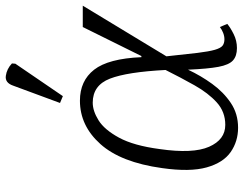

<svg xmlns="http://www.w3.org/2000/svg" viewBox="-111 -736 857 675"><g transform="rotate(-90 317.5 -398.5)"><path d="M206 10Q158 10 120.5 -16Q83 -42 66.5 -100.5Q50 -159 64 -257Q84 -402 148.5 -474Q213 -546 301 -546Q371 -546 410 -496Q449 -446 454 -330H458L560 -536H635L457 -242Q464 -174 469 -133Q474 -92 480 -71.5Q486 -51 494.5 -44.5Q503 -38 517 -38Q528 -38 539.5 -42.5Q551 -47 560 -54L571 -28Q558 -17 535 -5.5Q512 6 486 6Q458 6 442.5 -8Q427 -22 420 -59Q413 -96 410 -166Q389 -121 360 -81Q331 -41 293 -15.5Q255 10 206 10ZM216 -35Q262 -35 295 -65Q328 -95 355 -143Q382 -191 409 -245Q402 -380 378.5 -440.5Q355 -501 294 -501Q265 -501 232 -480.5Q199 -460 171 -408.5Q143 -357 131 -266Q114 -149 139 -92Q164 -35 216 -35ZM317 -606 293 -616 354 -781Q364 -810 388.5 -806.5Q413 -803 432 -785L431 -773Z"/></g></svg>

Font: Noto Serif Light
Style: Italic
Weight: 300
Italic angle: -12°
Designer: Monotype Design Team
Foundry: Monotype Imaging Inc.
Version: Version 2.013